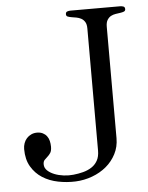

<svg xmlns="http://www.w3.org/2000/svg" viewBox="-50 -708 579 750"><g transform="rotate(-5 239.5 -333.5)"><path d="M467.8 -653.8Q467.8 -647 461.9 -644.5Q456.1 -642.1 447.5 -640.9Q439 -639.6 429 -638.2Q418.9 -636.7 410.4 -632.1Q401.9 -627.4 396 -617.9Q390.1 -608.4 390.1 -591.3V-154.3Q390.1 -120.6 375.7 -92.8Q361.3 -64.9 337.4 -44.9Q313.5 -24.9 282 -13.2Q250.5 -1.5 216.8 0Q182.1 1.5 147.9 -5.4Q113.8 -12.2 86.9 -29.3Q60.1 -46.4 43.5 -74.5Q26.9 -102.5 26.9 -143.6Q26.9 -155.3 30.8 -166.3Q34.7 -177.2 42 -185.3Q49.3 -193.4 59.6 -198.2Q69.8 -203.1 82.5 -203.1Q95.7 -203.1 105.2 -198.2Q114.7 -193.4 120.8 -185.3Q127 -177.2 129.6 -166.3Q132.3 -155.3 132.3 -143.6Q132.3 -127.9 127 -119.6Q121.6 -111.3 115 -105.7Q108.4 -100.1 103 -94.2Q97.7 -88.4 97.7 -77.6Q97.7 -63.5 108.4 -53.2Q119.1 -43 135.7 -36.4Q152.3 -29.8 172.1 -27.3Q191.9 -24.9 210 -26.9Q229.5 -28.8 248.3 -33.7Q267.1 -38.6 281.7 -48.1Q296.4 -57.6 305.2 -73.2Q314 -88.9 314 -112.3V-591.3Q314 -607.9 308.1 -617.2Q302.2 -626.5 293.5 -631.1Q284.7 -635.7 274.7 -637.5Q264.6 -639.2 255.9 -640.6Q247.1 -642.1 241.2 -644.5Q235.4 -647 235.4 -653.8Q235.4 -662.1 241.5 -664.3Q247.6 -666.5 253.9 -666.5H449.2Q455.6 -666.5 461.7 -664.3Q467.8 -662.1 467.8 -653.8Z"/></g></svg>

Font: Atsinvsda
Style: Regular
Weight: 400
Designer: Al Webster
Foundry: Al Webster and Michael Everson
Version: Version 2.000